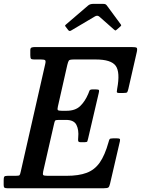

<svg xmlns="http://www.w3.org/2000/svg" viewBox="-60 -1000 749 1020"><path d="M227 -341 169.5 -89.5Q166 -73.5 170 -69.8Q174 -66 194 -66H293.5Q358 -66 400.2 -81.8Q442.5 -97.5 469.8 -136.2Q497 -175 516.5 -244.5Q519.5 -256 522.2 -260.5Q525 -265 540.5 -265H561Q573.5 -265 576.2 -262.2Q579 -259.5 577 -249.5L524.5 -23.5Q521 -8.5 515.8 -4.2Q510.5 0 492 0H-21.5Q-31.5 0 -36 -2.8Q-40.5 -5.5 -40.5 -16.5V-42.5Q-40.5 -57 -37.2 -61.5Q-34 -66 -19.5 -66H23Q40.5 -66 43.8 -69.5Q47 -73 50 -87.5L180.5 -661Q184 -676.5 179.5 -680.2Q175 -684 158 -684H122Q108 -684 104.5 -688.2Q101 -692.5 101 -707V-733.5Q101 -745 107.8 -747.5Q114.5 -750 125 -750H640Q661.5 -750 666 -746.2Q670.5 -742.5 667 -725L622 -528Q618.5 -513.5 615.5 -509.8Q612.5 -506 594.5 -506H573Q560 -506 560.5 -512.5Q561 -519 562.5 -528.5Q579 -616.5 554.8 -650.2Q530.5 -684 449 -684H333Q310.5 -684 306.2 -678.8Q302 -673.5 297.5 -655L247.5 -434Q244 -419.5 247.2 -415.5Q250.5 -411.5 267.5 -411.5H293.5Q340 -411.5 366 -436.5Q392 -461.5 409 -502Q412.5 -511 415.2 -518Q418 -525 431 -525H449.5Q464 -525 465.8 -521Q467.5 -517 464.5 -505.5L408 -263.5Q406 -253.5 404 -249Q402 -244.5 389 -244.5H369Q356 -244.5 355.2 -252.2Q354.5 -260 355.5 -269.5Q359.5 -309.5 346.2 -336.2Q333 -363 290.5 -363H253.5Q236 -363 233 -359.2Q230 -355.5 227 -341ZM301.5 -841.5 290 -856.5Q285 -862.5 285.8 -864.5Q286.5 -866.5 293 -872L408.5 -971Q418.5 -979.5 436.5 -979.5H486Q496 -979.5 500 -977.5Q504 -975.5 507.5 -971L581.5 -870.5Q584 -866.5 583.8 -864.8Q583.5 -863 579 -859L561.5 -843.5Q554.5 -837.5 552.5 -838Q550.5 -838.5 545.5 -843L468 -911.5Q457 -921 443 -912L319 -838.5Q312.5 -834.5 308.8 -835.5Q305 -836.5 301.5 -841.5Z"/></svg>

Font: Besley* Narrow Medium
Style: Italic
Weight: 500
Width: 4
Italic angle: -13°
Designer: Owen Earl
Foundry: indestructible type*
Version: Version 3.000; ttfautohint (v1.8.3)